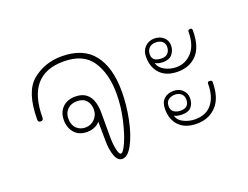

<svg xmlns="http://www.w3.org/2000/svg" viewBox="-98 -817 1306 1012"><g transform="rotate(-20 555.0 -311.0)"><path d="M553 -339Q553 -263 537 -184Q521 -105 493.5 -53.5Q466 -2 435 -2Q409 -2 396 -37.5Q383 -73 383 -126Q383 -192 382 -230Q372 -217 353 -208Q334 -199 309 -199Q264 -199 239 -227.5Q214 -256 214 -299Q214 -343 240.5 -369.5Q267 -396 312 -396Q413 -396 413 -266V-137Q413 -92 420 -61.5Q427 -31 437 -31Q450 -31 470.5 -77.5Q491 -124 507 -195Q523 -266 523 -336Q523 -449 475.5 -520Q428 -591 317 -591Q113 -591 113 -351Q113 -335 98 -335Q83 -335 83 -349Q83 -506 152.5 -563Q222 -620 317 -620Q437 -620 495 -546.5Q553 -473 553 -339ZM382 -299Q382 -329 364.5 -349.5Q347 -370 312 -370Q280 -370 259.5 -350.5Q239 -331 239 -299Q239 -263 259 -243.5Q279 -224 309 -224Q339 -224 360.5 -245.5Q382 -267 382 -299Z M735 -465Q735 -499 756 -520Q777 -541 808 -541Q839 -541 859.5 -523Q880 -505 880 -477Q880 -450 863.5 -429Q847 -408 812 -408Q784 -408 767 -419Q774 -391 804 -375Q834 -359 868 -359Q920 -359 955.5 -398.5Q991 -438 991 -513Q991 -524 1005 -524Q1015 -524 1015 -512Q1015 -420 974.5 -377Q934 -334 868 -334Q804 -334 769.5 -369.5Q735 -405 735 -465ZM758 -469Q758 -429 812 -429Q834 -429 846 -442.5Q858 -456 858 -477Q858 -497 844.5 -508Q831 -519 808 -519Q785 -519 771.5 -505.5Q758 -492 758 -469ZM1020 -221Q1020 -131 977.5 -86.5Q935 -42 868 -42Q804 -42 769.5 -77Q735 -112 735 -172Q735 -209 755.5 -228Q776 -247 810 -247Q840 -247 859.5 -228Q879 -209 879 -182Q879 -152 863 -133Q847 -114 812 -114Q782 -114 767 -124Q773 -97 803 -82Q833 -67 868 -67Q929 -67 961.5 -107.5Q994 -148 994 -218Q994 -224 996 -227.5Q998 -231 1005 -231Q1020 -231 1020 -221ZM758 -180Q758 -157 773 -146.5Q788 -136 811 -136Q858 -136 858 -182Q858 -202 844 -214Q830 -226 810 -226Q789 -226 773.5 -215Q758 -204 758 -180Z"/></g></svg>

Font: Mali ExtraLight
Style: Regular
Weight: 275
Version: Version 1.000; ttfautohint (v1.6)